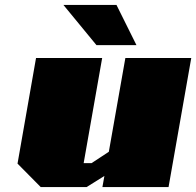

<svg xmlns="http://www.w3.org/2000/svg" viewBox="-20 -758 795 778"><path d="M371 -575 237 -738H452L533 -575ZM145 0 51 -95 126 -523H394L319 -97H351L421 -143L488 -523H755L663 0H395L403 -45L331 0Z"/></svg>

Font: Tomorrow ExtraBold
Style: Italic
Weight: 800
Italic angle: -10°
Designer: Tony de Marco, Monica Rizzolli
Foundry: Just in Type
Version: Version 2.002